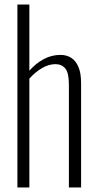

<svg xmlns="http://www.w3.org/2000/svg" viewBox="-20 -830 432 850"><path d="M57 0V-810H110V-517Q138 -549 173 -568Q208 -587 248 -587Q274 -587 294.5 -574.5Q315 -562 327 -534.5Q339 -507 339 -461V0H285V-455Q285 -508 269 -527Q253 -546 225 -546Q196 -546 166 -528.5Q136 -511 110 -482V0Z"/></svg>

Font: Oswald ExtraLight
Style: Regular
Weight: 250
Designer: Vernon Adams
Foundry: Vernon Adams
Version: Version 4.100; ttfautohint (v1.8.1.43-b0c9)